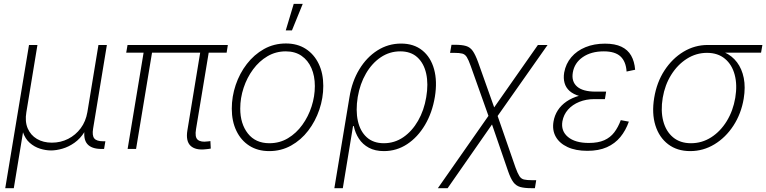

<svg xmlns="http://www.w3.org/2000/svg" viewBox="-20 -775 3987 999"><path d="M7.3 204.1 130.9 -541H174.8L117.2 -191.4Q108.9 -143.1 124 -107.4Q139.2 -71.8 172.1 -52.2Q205.1 -32.7 250 -32.7Q295.9 -32.7 334.7 -52.5Q373.5 -72.3 399.9 -107.7Q426.3 -143.1 434.6 -191.4L492.2 -541H536.1L464.4 -105.5Q458.5 -69.8 470.5 -54.9Q482.4 -40 516.1 -40H528.3L521.5 0H508.3Q456.1 0 434.1 -25.9Q412.1 -51.8 420.9 -105L432.6 -177.2H451.2Q442.4 -124.5 419.9 -88.9Q397.5 -53.2 367.2 -32Q336.9 -10.7 304.9 -1.5Q272.9 7.8 245.6 7.8Q217.8 7.8 188.2 -1.5Q158.7 -10.7 134.5 -32Q110.4 -53.2 98.9 -88.9Q87.4 -124.5 96.2 -177.2H114.7L51.8 204.1Z M1050.8 1.5Q997.1 7.8 971.4 -16.6Q945.8 -41 955.1 -97.2L1025.4 -524.4H1069.8L1000 -103.5Q992.7 -61.5 1008.8 -47.9Q1024.9 -34.2 1060.1 -39.1Q1066.9 -40 1068.8 -40Q1070.8 -40 1074.7 -41L1076.7 -2Q1071.8 -1 1064.9 0Q1058.1 1 1050.8 1.5ZM644 0 731 -524.4H774.9L688 0ZM636.7 -501 643.6 -541H1165.5L1159.2 -501Z M1380.9 11.2Q1321.3 11.2 1277.6 -16.6Q1233.9 -44.4 1210 -94.2Q1186 -144 1186 -209.5Q1186 -272.5 1206.3 -332.8Q1226.6 -393.1 1264.2 -441.9Q1301.8 -490.7 1353.5 -519.8Q1405.3 -548.8 1467.8 -548.8Q1527.3 -548.8 1570.8 -520.8Q1614.3 -492.7 1638.2 -443.1Q1662.1 -393.6 1662.1 -328.1Q1662.1 -265.1 1641.6 -204.6Q1621.1 -144 1583.7 -95.2Q1546.4 -46.4 1494.6 -17.6Q1442.9 11.2 1380.9 11.2ZM1381.8 -29.8Q1435.1 -29.8 1478.5 -55.9Q1522 -82 1553.2 -125.5Q1584.5 -168.9 1601.3 -221.4Q1618.2 -273.9 1618.2 -327.1Q1618.2 -379.9 1600.3 -420.7Q1582.5 -461.4 1548.8 -484.6Q1515.1 -507.8 1466.8 -507.8Q1415 -507.8 1371.8 -482.4Q1328.6 -457 1296.9 -414.1Q1265.1 -371.1 1247.6 -318.1Q1230 -265.1 1230 -210Q1230 -130.9 1269.8 -80.3Q1309.6 -29.8 1381.8 -29.8ZM1466.8 -616.7 1508.3 -754.9H1555.2L1499 -616.7Z M1719.7 204.1 1798.3 -269.5Q1811.5 -351.6 1849.6 -414.3Q1887.7 -477.1 1943.8 -512.7Q2000 -548.3 2066.9 -548.3Q2133.3 -548.3 2177.2 -512.9Q2221.2 -477.5 2238.5 -415Q2255.9 -352.5 2242.7 -271Q2229 -188.5 2191.2 -124.8Q2153.3 -61 2098.4 -24.9Q2043.5 11.2 1977.5 11.2Q1931.6 11.2 1899.2 -6.3Q1866.7 -23.9 1847.4 -53.5Q1828.1 -83 1820.8 -119.1H1816.9L1763.7 204.1ZM1977.1 -29.8Q2032.7 -29.8 2078.4 -61Q2124 -92.3 2155.3 -146.7Q2186.5 -201.2 2197.8 -269.5Q2209.5 -338.4 2197.5 -392.1Q2185.5 -445.8 2151.6 -476.8Q2117.7 -507.8 2062.5 -507.8Q2007.3 -507.8 1961.4 -477.1Q1915.5 -446.3 1884.3 -392.6Q1853 -338.9 1841.3 -270Q1830.1 -200.2 1842 -146Q1854 -91.8 1888.2 -60.8Q1922.4 -29.8 1977.1 -29.8Z M2258.3 204.1 2536.6 -193.8H2561.5L2662.1 96.2Q2673.3 127 2682.4 141.1Q2691.4 155.3 2706.1 158.9Q2720.7 162.6 2749 162.6H2770L2763.2 204.1H2744.6Q2708.5 204.1 2686.5 197.8Q2664.6 191.4 2650.6 172.4Q2636.7 153.3 2623.5 115.2L2540 -127.4L2309.1 204.1ZM2527.3 -155.8 2429.2 -431.6Q2418 -463.4 2408.9 -477.8Q2399.9 -492.2 2385.5 -496.1Q2371.1 -500 2342.8 -500H2321.8L2329.1 -542H2347.7Q2383.8 -542 2405 -535.6Q2426.3 -529.3 2439.9 -509.8Q2453.6 -490.2 2467.8 -451.2L2551.3 -216.3L2778.8 -541H2829.1L2558.1 -155.8Z M3036.1 9.8Q2975.1 9.8 2933.1 -9.8Q2891.1 -29.3 2871.8 -63.5Q2852.5 -97.7 2859.9 -142.1Q2865.2 -174.3 2882.3 -200.9Q2899.4 -227.5 2928 -247.1Q2956.5 -266.6 2995.4 -277.3Q3034.2 -288.1 3083 -288.1H3131.8L3127.4 -259.3H3071.8Q3029.8 -259.3 2994.1 -244.9Q2958.5 -230.5 2935.5 -204.6Q2912.6 -178.7 2906.2 -143.6Q2897.9 -93.3 2935.3 -62.3Q2972.7 -31.2 3043.9 -31.2Q3092.3 -31.2 3124 -45.4Q3155.8 -59.6 3176 -86.2Q3196.3 -112.8 3210 -149.9L3252 -142.1Q3235.8 -96.2 3207.8 -62Q3179.7 -27.8 3137.5 -9Q3095.2 9.8 3036.1 9.8ZM3079.1 -265.1Q3030.3 -265.1 2996.8 -274.7Q2963.4 -284.2 2943.8 -301.5Q2924.3 -318.8 2917.5 -343.3Q2910.6 -367.7 2915.5 -397.5Q2923.8 -443.4 2952.6 -477.3Q2981.4 -511.2 3026.4 -529.5Q3071.3 -547.9 3127.9 -547.9Q3179.7 -547.9 3213.1 -532Q3246.6 -516.1 3263.9 -485.8Q3281.2 -455.6 3284.7 -412.1L3240.2 -402.8Q3236.8 -455.1 3208.5 -481.4Q3180.2 -507.8 3121.6 -507.8Q3055.7 -507.8 3012.2 -477.8Q2968.8 -447.8 2960.4 -397.5Q2952.6 -350.6 2982.7 -324.5Q3012.7 -298.3 3078.1 -298.3H3133.8L3128.4 -265.1Z M3571.3 11.2Q3503.4 11.2 3456.5 -24.4Q3409.7 -60.1 3390.1 -122.6Q3370.6 -185.1 3383.8 -265.6Q3397 -346.7 3437.5 -408.7Q3478 -470.7 3536.4 -505.9Q3594.7 -541 3662.6 -541H3946.8L3939.9 -501H3716.8L3658.7 -500Q3602.1 -500 3553.7 -469.2Q3505.4 -438.5 3472.4 -385.7Q3439.5 -333 3428.2 -266.1Q3417 -198.7 3430.9 -145.3Q3444.8 -91.8 3481.7 -60.8Q3518.6 -29.8 3575.2 -29.8Q3632.3 -29.8 3680.4 -60.5Q3728.5 -91.3 3761.5 -145Q3794.4 -198.7 3805.7 -266.1Q3816.9 -333 3802.7 -386Q3788.6 -439 3751.7 -469.5Q3714.8 -500 3658.7 -500L3659.2 -521Q3709.5 -521 3749.3 -502.9Q3789.1 -484.9 3814.7 -450.9Q3840.3 -417 3849.9 -369.1Q3859.4 -321.3 3849.6 -261.7Q3836.4 -183.1 3796.1 -121.3Q3755.9 -59.6 3697.5 -24.2Q3639.2 11.2 3571.3 11.2Z"/></svg>

Font: Inter 17pt ExtraLight
Style: Italic
Weight: 250
Italic angle: -9.3988°
Version: Version 4.001;git-66647c0bb